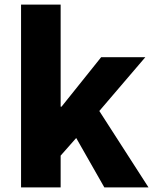

<svg xmlns="http://www.w3.org/2000/svg" viewBox="-20 -819 674 839"><path d="M72 0V-399V-799H245V-353H249L422 -569H615L414 -334L629 0H436L313 -216L245 -139V0Z"/></svg>

Font: GenSekiGothic TW H
Style: Regular
Weight: 900
Version: Version 1.501;PS 1;hotconv 16.6.51;makeotf.lib2.5.65220